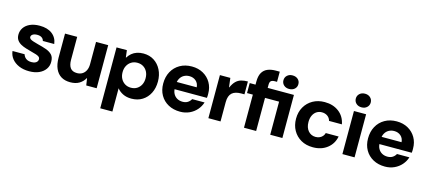

<svg xmlns="http://www.w3.org/2000/svg" viewBox="-65 -1322 4759 2135"><g transform="rotate(15 2315.0 -254.5)"><path d="M256 12Q189 12 138 -10Q87 -32 56.5 -70.5Q26 -109 21 -158H160Q165 -141 176.5 -126Q188 -111 207.5 -102Q227 -93 253 -93Q280 -93 296.5 -100Q313 -107 321 -119Q329 -131 329 -143Q329 -162 317 -172Q305 -182 282 -189.5Q259 -197 227 -205Q195 -214 161 -224Q127 -234 99 -249.5Q71 -265 54 -289.5Q37 -314 37 -351Q37 -395 61 -430.5Q85 -466 131 -487Q177 -508 242 -508Q332 -508 386 -466.5Q440 -425 449 -353H318Q312 -377 292.5 -390Q273 -403 241 -403Q208 -403 189.5 -390.5Q171 -378 171 -360Q171 -346 183.5 -336.5Q196 -327 219 -320Q242 -313 274 -304Q328 -291 372 -275.5Q416 -260 442 -232.5Q468 -205 468 -153Q469 -106 443 -68.5Q417 -31 369.5 -9.5Q322 12 256 12Z M729 12Q667 12 624 -14.5Q581 -41 558 -92.5Q535 -144 535 -219V-496H675V-232Q675 -171 699 -138.5Q723 -106 777 -106Q811 -106 837 -122Q863 -138 877.5 -168Q892 -198 892 -240V-496H1032V0H912L900 -80H897Q874 -38 832.5 -13Q791 12 729 12Z M1128 205V-496H1247L1257 -414H1260Q1278 -443 1303 -464Q1328 -485 1361.5 -496.5Q1395 -508 1436 -508Q1506 -508 1558.5 -474.5Q1611 -441 1641 -382Q1671 -323 1671 -248Q1671 -172 1641.5 -113.5Q1612 -55 1558.5 -21.5Q1505 12 1433 12Q1377 12 1335 -9Q1293 -30 1268 -63V205ZM1397 -104Q1437 -104 1466.5 -122.5Q1496 -141 1512.5 -173Q1529 -205 1529 -247Q1529 -290 1512.5 -322Q1496 -354 1466.5 -372.5Q1437 -391 1397 -391Q1358 -391 1328 -372.5Q1298 -354 1281 -322Q1264 -290 1264 -248Q1264 -205 1281 -173Q1298 -141 1328 -122.5Q1358 -104 1397 -104Z M1994 12Q1917 12 1858 -20Q1799 -52 1766 -109.5Q1733 -167 1733 -243Q1733 -321 1765.5 -380.5Q1798 -440 1857 -474Q1916 -508 1994 -508Q2068 -508 2125 -476Q2182 -444 2214 -388.5Q2246 -333 2246 -262Q2246 -252 2246 -239.5Q2246 -227 2244 -214H1833V-298H2104Q2101 -343 2070.5 -370Q2040 -397 1994 -397Q1960 -397 1932 -381.5Q1904 -366 1887.5 -335.5Q1871 -305 1871 -257V-228Q1871 -190 1886.5 -161.5Q1902 -133 1929.5 -117.5Q1957 -102 1993 -102Q2028 -102 2052 -117.5Q2076 -133 2089 -158H2232Q2217 -110 2183.5 -71.5Q2150 -33 2101.5 -10.5Q2053 12 1994 12Z M2318 0V-496H2438L2451 -391H2454Q2475 -438 2501 -463.5Q2527 -489 2561 -498.5Q2595 -508 2637 -508V-360H2599Q2566 -360 2539.5 -352.5Q2513 -345 2495 -329Q2477 -313 2467.5 -286.5Q2458 -260 2458 -222V0Z M2728 0V-381H2661V-496H2728V-531Q2728 -595 2749.5 -633Q2771 -671 2811 -688Q2851 -705 2905 -705H2951V-588H2926Q2895 -588 2881.5 -575.5Q2868 -563 2868 -533V-496H3170V0H3030V-381H2868V0ZM3100 -546Q3063 -546 3039 -568Q3015 -590 3015 -624Q3015 -658 3039 -680Q3063 -702 3100 -702Q3139 -702 3163 -680Q3187 -658 3187 -624Q3187 -590 3163 -568Q3139 -546 3100 -546Z M3523 12Q3444 12 3385.5 -21.5Q3327 -55 3294 -113.5Q3261 -172 3261 -248Q3261 -324 3294.5 -382.5Q3328 -441 3387 -474.5Q3446 -508 3523 -508Q3620 -508 3686.5 -457.5Q3753 -407 3770 -318H3622Q3613 -352 3586 -371Q3559 -390 3522 -390Q3488 -390 3461.5 -373Q3435 -356 3419.5 -324Q3404 -292 3404 -248Q3404 -215 3412.5 -189.5Q3421 -164 3437 -145.5Q3453 -127 3474.5 -117Q3496 -107 3522 -107Q3547 -107 3567 -115.5Q3587 -124 3601.5 -140Q3616 -156 3622 -178H3770Q3753 -91 3686.5 -39.5Q3620 12 3523 12Z M3861 0V-496H4001V0ZM3931 -557Q3893 -557 3869 -579.5Q3845 -602 3845 -636Q3845 -669 3869 -691.5Q3893 -714 3931 -714Q3969 -714 3993 -691.5Q4017 -669 4017 -635Q4017 -602 3993 -579.5Q3969 -557 3931 -557Z M4352 12Q4275 12 4216 -20Q4157 -52 4124 -109.5Q4091 -167 4091 -243Q4091 -321 4123.5 -380.5Q4156 -440 4215 -474Q4274 -508 4352 -508Q4426 -508 4483 -476Q4540 -444 4572 -388.5Q4604 -333 4604 -262Q4604 -252 4604 -239.5Q4604 -227 4602 -214H4191V-298H4462Q4459 -343 4428.5 -370Q4398 -397 4352 -397Q4318 -397 4290 -381.5Q4262 -366 4245.5 -335.5Q4229 -305 4229 -257V-228Q4229 -190 4244.5 -161.5Q4260 -133 4287.5 -117.5Q4315 -102 4351 -102Q4386 -102 4410 -117.5Q4434 -133 4447 -158H4590Q4575 -110 4541.5 -71.5Q4508 -33 4459.5 -10.5Q4411 12 4352 12Z"/></g></svg>

Font: DM Sans 36pt ExtraBold
Style: Regular
Weight: 800
Designer: Colophon Foundry, Jonny Pinhorn
Foundry: Colophon Foundry
Version: Version 4.004;gftools[0.9.30]